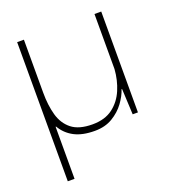

<svg xmlns="http://www.w3.org/2000/svg" viewBox="-108 -486 645 721"><g transform="rotate(-20 215.0 -126.0)"><path d="M41 152V-404H68V-192Q68 -142 79 -102.5Q90 -63 119 -40Q148 -17 202 -17Q252 -17 283.5 -41Q315 -65 331 -103Q347 -141 350 -184V-404H377V-1H356L351 -104H349Q341 -79 322 -53Q303 -27 273 -9Q243 9 202 9Q152 9 120 -8Q88 -25 70 -56H68V152Z"/></g></svg>

Font: Darker Grotesque Light
Style: Regular
Weight: 300
Designer: Gabriel Lam
Foundry: TypeRant
Version: Version 1.000;gftools[0.9.28]